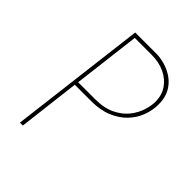

<svg xmlns="http://www.w3.org/2000/svg" viewBox="-199 -815 928 928"><g transform="rotate(45 265.0 -351.0)"><path d="M326 -702Q354 -702 385.5 -693Q417 -684 445 -664.5Q473 -645 490.5 -613.5Q508 -582 508 -536Q508 -496 493.5 -457Q479 -418 449 -386.5Q419 -355 373.5 -336Q328 -317 266 -317H154L116 0H96L182 -702ZM271 -337Q334 -337 376 -357.5Q418 -378 442.5 -409Q467 -440 477.5 -474Q488 -508 488 -534Q488 -579 465.5 -612Q443 -645 404 -663.5Q365 -682 314 -682H199L157 -337Z"/></g></svg>

Font: Josefin Sans Thin Thin
Style: Italic
Weight: 250
Italic angle: -7°
Version: Version 2.000